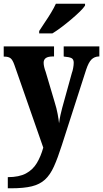

<svg xmlns="http://www.w3.org/2000/svg" viewBox="-22 -786 555 1034"><path d="M20 168Q81 168 118 148Q155 128 176.5 92Q198 56 211 9L56 -435Q46 -464 34.5 -472.5Q23 -481 3 -481H-2V-536H269V-482H265Q237 -482 225 -473.5Q213 -465 213 -448Q213 -438 216 -425Q219 -412 224 -399L272 -237Q283 -202 288.5 -172Q294 -142 296 -122Q299 -145 303.5 -166Q308 -187 313 -205L365 -393Q369 -403 372 -419.5Q375 -436 375 -448Q375 -467 363 -473Q351 -479 325 -481L321 -482V-536H513V-482H510Q486 -481 470.5 -465.5Q455 -450 442 -411L311 -4Q289 65 268.5 110.5Q248 156 220 181.5Q192 207 149 217.5Q106 228 38 228H20ZM189 -619Q202 -640 219.5 -665.5Q237 -691 253 -717.5Q269 -744 279 -766H436V-756Q428 -743 408 -723.5Q388 -704 362 -682Q336 -660 309.5 -640Q283 -620 260 -606H189Z"/></svg>

Font: Noto Serif Thai Condensed ExtraBold
Style: Regular
Weight: 800
Width: 3
Designer: Monotype Design Team
Foundry: Monotype Imaging Inc.
Version: Version 2.002; ttfautohint (v1.8.4.7-5d5b)